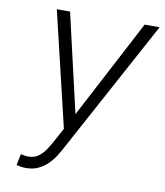

<svg xmlns="http://www.w3.org/2000/svg" viewBox="-82 -778 736 858"><g transform="rotate(10 286.5 -349.5)"><path d="M259.8 -244.6 504.9 -711.4H572.8L253.4 -121.6Q240.7 -96.7 225.8 -72.5Q210.9 -48.3 191.9 -29.5Q172.9 -10.7 148.2 0.7Q123.5 12.2 92.3 11.7Q81.5 11.7 71.3 10.3Q61 8.8 50.3 5.4L60.5 -44.9Q68.8 -43.5 77.9 -42Q86.9 -40.5 95.2 -40.5Q123 -40.5 142.3 -55.4Q161.6 -70.3 175.5 -92.3Q189.5 -114.3 200.7 -135.3ZM166.5 -710.9 275.4 -239.7 280.3 -187 233.4 -177.2 106.4 -710.9Z"/></g></svg>

Font: Roboto Condensed Light
Style: Italic
Weight: 300
Italic angle: -12°
Designer: Christian Robertson
Foundry: Google
Version: Version 3.0; 2020